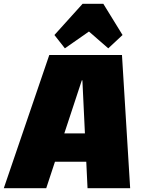

<svg xmlns="http://www.w3.org/2000/svg" viewBox="-53 -989 747 1009"><path d="M206 -700H588L631 0H407L380 -567H377L190 0H-33ZM211 -288H466L445 -139H190ZM233 -805 381 -969H490L591 -805L516 -735L348 -881H497L288 -735Z"/></svg>

Font: Pathway Extreme Condensed Black
Style: Italic
Weight: 900
Width: 3
Italic angle: -8°
Version: Version 1.001;gftools[0.9.26]